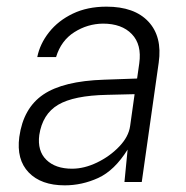

<svg xmlns="http://www.w3.org/2000/svg" viewBox="-20 -547 558 577"><path d="M174.5 10Q103.5 10 66.2 -28.8Q29 -67.5 38 -135.5Q50 -222 110 -262.8Q170 -303.5 292.5 -307.5L392 -311L398.5 -356.5Q406.5 -413 376.2 -444.5Q346 -476 289.5 -476Q243 -475.5 203.2 -450.2Q163.5 -425 148.5 -375.5H92Q100 -415.5 127.5 -450.2Q155 -485 198.8 -506Q242.5 -527 300 -527Q384 -527 426 -482Q468 -437 457 -359L406 0H354L363.5 -97.5Q324 -34.5 275.2 -12.2Q226.5 10 174.5 10ZM196.5 -40Q233 -40 271.5 -58.5Q310 -77 338.2 -106.5Q366.5 -136 371 -168L384.5 -264L302 -262Q201.5 -260 154.5 -232Q107.5 -204 98 -141Q92 -93.5 119.2 -66.8Q146.5 -40 196.5 -40Z"/></svg>

Font: Public Sans ExtraLight
Style: Italic
Weight: 200
Italic angle: -8°
Designer: The Public Sans project authors (U.S. Web Design System). Libre Franklin designed by Pablo Impallari and Rodrigo Fuenzal
Version: Version 1.007; ttfautohint (v1.8.1) -l 8 -r 50 -G 200 -x 14 